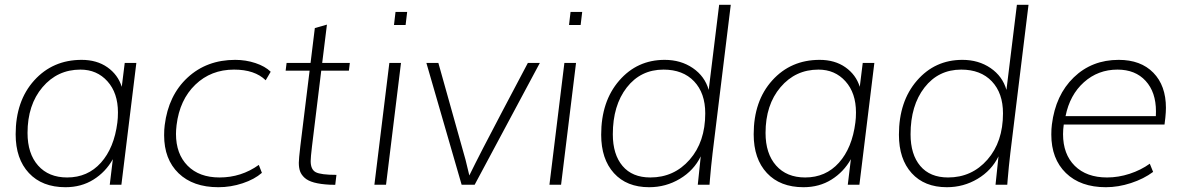

<svg xmlns="http://www.w3.org/2000/svg" viewBox="-20 -760 4855 790"><path d="M311 -473.6Q216.3 -473.6 154.8 -401.1Q93.3 -328.6 93.3 -212.9Q93.3 -127.9 136.7 -78.9Q180.2 -29.8 256.3 -29.8Q340.8 -29.8 395.3 -90.6Q449.7 -151.4 462.9 -255.9Q465.3 -274.4 465.3 -297.4Q465.3 -377.4 422.1 -425.5Q378.9 -473.6 311 -473.6ZM44.4 -207.5Q44.4 -344.7 120.8 -429.2Q197.3 -513.7 315.9 -513.7Q378.4 -513.7 421.9 -483.2Q465.3 -452.6 481 -402.8L493.2 -501H541L479.5 0H431.6L444.3 -105Q414.6 -52.2 364.5 -21Q314.5 10.3 249.5 10.3Q153.3 10.3 98.9 -48.1Q44.4 -106.4 44.4 -207.5Z M878.4 10.3Q774.4 10.3 714.8 -47.1Q655.3 -104.5 655.3 -203.6Q655.3 -227.5 657.7 -245.1Q672.9 -367.7 751.7 -440.7Q830.6 -513.7 947.8 -513.7Q991.2 -513.7 1031 -500.5Q1070.8 -487.3 1093.8 -464.8L1073.2 -429.7Q1028.3 -473.6 942.9 -473.6Q848.1 -473.6 783.7 -411.6Q719.2 -349.6 706.5 -245.1Q704.1 -224.1 704.1 -209Q704.1 -126.5 752 -78.1Q799.8 -29.8 883.3 -29.8Q972.7 -29.8 1044.9 -81.5L1057.6 -48.8Q1026.9 -22 978.3 -5.9Q929.7 10.3 878.4 10.3Z M1359.4 0.5Q1355.5 0.5 1347.9 0.2Q1340.3 0 1336.9 0Q1298.3 -2 1272.5 -9Q1246.6 -16.1 1233.2 -28.6Q1219.7 -41 1214.6 -55.4Q1209.5 -69.8 1209.5 -90.3Q1209.5 -105.5 1215.8 -159.2L1253.9 -469.2H1155.3L1159.2 -501H1257.8L1275.4 -644.5L1325.2 -658.7L1305.7 -501H1419.4L1415.5 -469.2H1301.8L1263.7 -157.7Q1258.3 -112.3 1258.3 -97.2Q1258.3 -62.5 1279.1 -51.5Q1299.8 -40.5 1364.3 -40.5Z M1601.1 -657.2 1607.4 -710.9H1655.3L1648.9 -657.2ZM1520.5 0 1582 -501H1629.9L1568.4 0Z M1879.4 0 1734.4 -501H1783.7L1895.5 -102.5L1911.1 -38.1Q1956.5 -130.9 2046.6 -301.5Q2136.7 -472.2 2151.9 -501H2201.2L1933.1 0Z M2321.3 -657.2 2327.6 -710.9H2375.5L2369.1 -657.2ZM2240.7 0 2302.2 -501H2350.1L2288.6 0Z M2710 -473.6Q2616.2 -473.6 2558.8 -399.9Q2501.5 -326.2 2501.5 -207.5Q2501.5 -124.5 2541.5 -77.1Q2581.5 -29.8 2655.8 -29.8Q2753.4 -29.8 2817.6 -103Q2881.8 -176.3 2881.8 -293.5Q2881.8 -377 2835.9 -425.3Q2790 -473.6 2710 -473.6ZM2453.6 -205.6Q2453.6 -342.8 2527.6 -428.2Q2601.6 -513.7 2714.8 -513.7Q2781.2 -513.7 2830.6 -480Q2879.9 -446.3 2896 -390.1L2939 -740.2H2986.8L2912.1 -130.9Q2909.2 -107.9 2906 -75.2Q2902.8 -42.5 2901.1 -21.7Q2899.4 -1 2899.4 0H2851.1L2863.3 -116.7Q2835 -58.6 2777.3 -24.2Q2719.7 10.3 2650.9 10.3Q2558.6 10.3 2506.1 -47.6Q2453.6 -105.5 2453.6 -205.6Z M3347.7 -473.6Q3252.9 -473.6 3191.4 -401.1Q3129.9 -328.6 3129.9 -212.9Q3129.9 -127.9 3173.3 -78.9Q3216.8 -29.8 3293 -29.8Q3377.4 -29.8 3431.9 -90.6Q3486.3 -151.4 3499.5 -255.9Q3502 -274.4 3502 -297.4Q3502 -377.4 3458.7 -425.5Q3415.5 -473.6 3347.7 -473.6ZM3081.1 -207.5Q3081.1 -344.7 3157.5 -429.2Q3233.9 -513.7 3352.5 -513.7Q3415 -513.7 3458.5 -483.2Q3502 -452.6 3517.6 -402.8L3529.8 -501H3577.6L3516.1 0H3468.3L3481 -105Q3451.2 -52.2 3401.1 -21Q3351.1 10.3 3286.1 10.3Q3189.9 10.3 3135.5 -48.1Q3081.1 -106.4 3081.1 -207.5Z M3935.1 -473.6Q3841.3 -473.6 3783.9 -399.9Q3726.6 -326.2 3726.6 -207.5Q3726.6 -124.5 3766.6 -77.1Q3806.6 -29.8 3880.9 -29.8Q3978.5 -29.8 4042.7 -103Q4106.9 -176.3 4106.9 -293.5Q4106.9 -377 4061 -425.3Q4015.1 -473.6 3935.1 -473.6ZM3678.7 -205.6Q3678.7 -342.8 3752.7 -428.2Q3826.7 -513.7 3939.9 -513.7Q4006.3 -513.7 4055.7 -480Q4105 -446.3 4121.1 -390.1L4164.1 -740.2H4211.9L4137.2 -130.9Q4134.3 -107.9 4131.1 -75.2Q4127.9 -42.5 4126.2 -21.7Q4124.5 -1 4124.5 0H4076.2L4088.4 -116.7Q4060.1 -58.6 4002.4 -24.2Q3944.8 10.3 3876 10.3Q3783.7 10.3 3731.2 -47.6Q3678.7 -105.5 3678.7 -205.6Z M4364.3 -282.2H4735.8Q4736.3 -289.1 4736.3 -301.8Q4736.3 -380.9 4693.8 -427.2Q4651.4 -473.6 4578.1 -473.6Q4498 -473.6 4439.9 -421.6Q4381.8 -369.6 4364.3 -282.2ZM4530.3 10.3Q4425.8 10.3 4365.7 -48.1Q4305.7 -106.4 4305.7 -206.5Q4305.7 -230.5 4308.1 -248Q4323.2 -369.1 4397.9 -441.4Q4472.7 -513.7 4583 -513.7Q4673.8 -513.7 4725.6 -460.7Q4777.3 -407.7 4777.3 -316.4Q4777.3 -299.3 4774.9 -275.9L4771.5 -247.6H4356.9Q4354 -227.1 4354 -208Q4354 -125.5 4402.3 -77.6Q4450.7 -29.8 4535.2 -29.8Q4581.5 -29.8 4627.9 -44.9Q4674.3 -60.1 4710.9 -86.4L4724.6 -52.7Q4686 -23.9 4633.5 -6.8Q4581.1 10.3 4530.3 10.3Z"/></svg>

Font: Muli
Style: ExtraLightItalic
Weight: 200
Italic angle: -7°
Designer: Vernon Adams
Foundry: newtypography
Version: Version 2.0; ttfautohint (v1.00rc1.2-2d82) -l 8 -r 50 -G 200